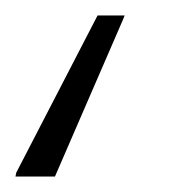

<svg xmlns="http://www.w3.org/2000/svg" viewBox="-115 -38 231 248"><path d="M-95 190 -94 185 11 -18H46L44 -13L-44 190Z"/></svg>

Font: Saira Thin ExtraLight
Style: Italic
Weight: 250
Italic angle: -12°
Version: Version 1.101